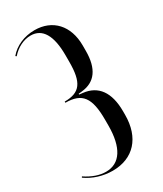

<svg xmlns="http://www.w3.org/2000/svg" viewBox="-198 -777 723 853"><g transform="rotate(-30 163.5 -350.5)"><path d="M119 7C225 7 290 -64 290 -181V-199C290 -297 250 -351 176 -359L158 -361V-365L176 -367C245 -374 281 -423 281 -514V-542C281 -644 221 -708 129 -708C76 -708 28 -687 -2 -651L3 -647C30 -678 66 -696 102 -696C162 -696 193 -644 193 -543V-509C193 -403 166 -366 87 -366V-360C172 -360 202 -320 202 -207V-177C202 -65 163 -4 91 -4C58 -4 23 -16 -13 -40L-16 -35C22 -8 70 7 119 7Z"/></g></svg>

Font: Moniqa SemBd Display
Style: Regular
Weight: 600
Designer: Rajesh Rajput
Foundry: Rajesh Rajput
Version: Version 1.000